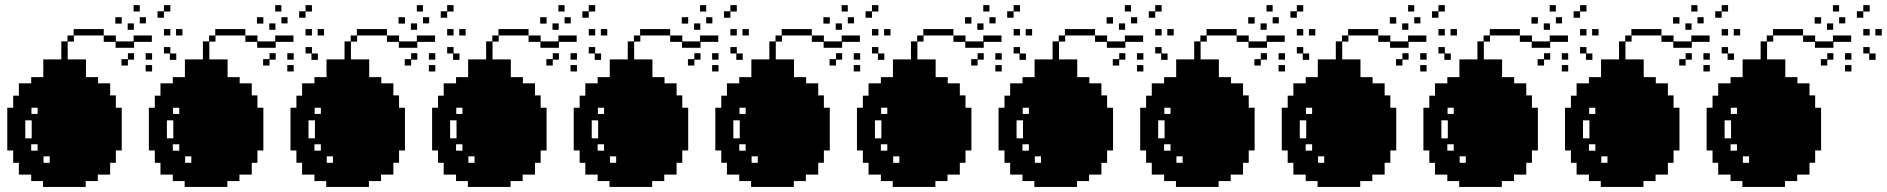

<svg xmlns="http://www.w3.org/2000/svg" viewBox="-20 -740 7469 760"><path d="M436.5 -671.9Q445.3 -671.9 461.9 -671.9Q461.9 -663.1 461.9 -646.5Q453.1 -646.5 436.5 -646.5Q436.5 -655.3 436.5 -671.9ZM508.8 -719.7Q516.6 -719.7 533.2 -719.7Q533.2 -710.9 533.2 -694.3Q525.4 -694.3 508.8 -694.3Q508.8 -703.1 508.8 -719.7ZM533.2 -671.9Q541 -671.9 557.6 -671.9Q557.6 -664.1 557.6 -647.5Q549.8 -647.5 533.2 -647.5Q533.2 -655.3 533.2 -671.9ZM556.6 -529.3Q565.4 -529.3 582 -529.3Q582 -520.5 582 -503.9Q573.2 -503.9 556.6 -503.9Q556.6 -511.7 556.6 -529.3ZM556.6 -482.4Q565.4 -482.4 582 -482.4Q582 -473.6 582 -457Q573.2 -457 556.6 -457Q556.6 -465.8 556.6 -482.4ZM628.9 -694.3Q628.9 -686.5 628.9 -669.9Q621.1 -669.9 603.5 -669.9Q603.5 -678.7 603.5 -695.3Q612.3 -695.3 628.9 -695.3Q628.9 -703.1 628.9 -719.7Q637.7 -719.7 654.3 -719.7Q654.3 -710.9 654.3 -694.3Q645.5 -694.3 628.9 -694.3ZM654.3 -553.7Q654.3 -544.9 654.3 -528.3Q662.1 -528.3 677.7 -528.3Q677.7 -520.5 677.7 -502.9Q669.9 -502.9 652.3 -502.9Q652.3 -511.7 652.3 -528.3Q644.5 -528.3 628.9 -528.3Q628.9 -537.1 628.9 -553.7Q637.7 -553.7 654.3 -553.7ZM628.9 -625Q637.7 -625 654.3 -625Q654.3 -616.2 654.3 -599.6Q645.5 -599.6 628.9 -599.6Q628.9 -608.4 628.9 -625ZM676.8 -625Q684.6 -625 702.1 -625Q702.1 -616.2 702.1 -599.6Q693.4 -599.6 676.8 -599.6Q676.8 -608.4 676.8 -625ZM438.5 -313.5Q438.5 -313.5 438.5 -313.5Q446.3 -313.5 461.9 -313.5Q461.9 -257.8 461.9 -144.5Q454.1 -144.5 438.5 -144.5Q438.5 -127.9 438.5 -95.7Q430.7 -95.7 416 -95.7Q416 -80.1 416 -48.8Q399.4 -48.8 367.2 -48.8Q367.2 -40 367.2 -23.4Q351.6 -23.4 319.3 -23.4Q319.3 -15.6 319.3 0Q263.7 0 150.4 0Q150.4 -7.8 150.4 -23.4Q134.8 -23.4 103.5 -23.4Q103.5 -32.2 103.5 -48.8Q86.9 -48.8 54.7 -48.8Q54.7 -64.5 54.7 -95.7Q46.9 -95.7 32.2 -95.7Q32.2 -112.3 32.2 -144.5Q24.4 -144.5 8.8 -144.5Q8.8 -201.2 8.8 -313.5Q16.6 -313.5 32.2 -313.5Q32.2 -330.1 32.2 -361.3Q40 -361.3 54.7 -361.3Q54.7 -377.9 54.7 -410.2Q71.3 -410.2 103.5 -410.2Q103.5 -418 103.5 -434.6Q119.1 -434.6 151.4 -434.6Q151.4 -458 151.4 -504.9Q174.8 -504.9 222.7 -504.9Q222.7 -528.3 222.7 -576.2Q230.5 -576.2 247.1 -576.2Q247.1 -584 247.1 -599.6Q254.9 -599.6 271.5 -599.6Q271.5 -608.4 271.5 -625Q311.5 -625 390.6 -625Q390.6 -617.2 390.6 -599.6Q350.6 -599.6 272.5 -599.6Q272.5 -591.8 272.5 -575.2Q263.7 -575.2 248 -575.2Q248 -551.8 248 -504.9Q272.5 -504.9 320.3 -504.9Q320.3 -481.4 320.3 -434.6Q335.9 -434.6 368.2 -434.6Q368.2 -426.8 368.2 -410.2Q383.8 -410.2 416 -410.2Q416 -394.5 416 -362.3Q423.8 -362.3 438.5 -362.3Q438.5 -349.6 438.5 -337.9Q438.5 -326.2 438.5 -313.5ZM80.1 -192.4Q87.9 -192.4 105.5 -192.4Q105.5 -215.8 105.5 -263.7Q96.7 -263.7 80.1 -263.7Q80.1 -246.1 80.1 -228.5Q80.1 -210 80.1 -192.4ZM128.9 -143.6Q128.9 -152.3 128.9 -168.9Q120.1 -168.9 103.5 -168.9Q103.5 -161.1 103.5 -143.6Q110.4 -143.6 116.2 -143.6Q123 -143.6 128.9 -143.6ZM128.9 -289.1Q128.9 -296.9 128.9 -313.5Q121.1 -313.5 104.5 -313.5Q104.5 -305.7 104.5 -289.1Q110.4 -289.1 117.2 -289.1Q123 -289.1 128.9 -289.1ZM176.8 -95.7Q176.8 -104.5 176.8 -121.1Q168.9 -121.1 152.3 -121.1Q152.3 -112.3 152.3 -95.7Q158.2 -95.7 164.1 -95.7Q170.9 -95.7 176.8 -95.7ZM485.4 -647.5Q493.2 -647.5 509.8 -647.5Q509.8 -639.6 509.8 -622.1Q502 -622.1 485.4 -622.1Q485.4 -630.9 485.4 -647.5ZM486.3 -505.9Q486.3 -513.7 486.3 -529.3Q494.1 -529.3 510.7 -529.3Q510.7 -521.5 510.7 -503.9Q502.9 -503.9 486.3 -503.9Q486.3 -496.1 486.3 -480.5Q477.5 -480.5 460.9 -480.5Q460.9 -489.3 460.9 -505.9Q468.8 -505.9 486.3 -505.9ZM437.5 -550.8Q437.5 -558.6 437.5 -574.2Q421.9 -574.2 390.6 -574.2Q390.6 -583 390.6 -599.6Q406.2 -599.6 438.5 -599.6Q438.5 -591.8 438.5 -576.2Q461.9 -576.2 508.8 -576.2Q508.8 -584 508.8 -599.6Q533.2 -599.6 581.1 -599.6Q581.1 -591.8 581.1 -574.2Q557.6 -574.2 510.7 -574.2Q510.7 -566.4 510.7 -550.8Q486.3 -550.8 437.5 -550.8Z M997.1 -671.9Q1005.9 -671.9 1022.5 -671.9Q1022.5 -663.1 1022.5 -646.5Q1013.7 -646.5 997.1 -646.5Q997.1 -655.3 997.1 -671.9ZM1069.3 -719.7Q1077.1 -719.7 1093.8 -719.7Q1093.8 -710.9 1093.8 -694.3Q1085.9 -694.3 1069.3 -694.3Q1069.3 -703.1 1069.3 -719.7ZM1093.8 -671.9Q1101.6 -671.9 1118.2 -671.9Q1118.2 -664.1 1118.2 -647.5Q1110.4 -647.5 1093.8 -647.5Q1093.8 -655.3 1093.8 -671.9ZM1117.2 -529.3Q1126 -529.3 1142.6 -529.3Q1142.6 -520.5 1142.6 -503.9Q1133.8 -503.9 1117.2 -503.9Q1117.2 -511.7 1117.2 -529.3ZM1117.2 -482.4Q1126 -482.4 1142.6 -482.4Q1142.6 -473.6 1142.6 -457Q1133.8 -457 1117.2 -457Q1117.2 -465.8 1117.2 -482.4ZM1189.5 -694.3Q1189.5 -686.5 1189.5 -669.9Q1181.6 -669.9 1164.1 -669.9Q1164.1 -678.7 1164.1 -695.3Q1172.9 -695.3 1189.5 -695.3Q1189.5 -703.1 1189.5 -719.7Q1198.2 -719.7 1214.8 -719.7Q1214.8 -710.9 1214.8 -694.3Q1206.1 -694.3 1189.5 -694.3ZM1214.8 -553.7Q1214.8 -544.9 1214.8 -528.3Q1222.7 -528.3 1238.3 -528.3Q1238.3 -520.5 1238.3 -502.9Q1230.5 -502.9 1212.9 -502.9Q1212.9 -511.7 1212.9 -528.3Q1205.1 -528.3 1189.5 -528.3Q1189.5 -537.1 1189.5 -553.7Q1198.2 -553.7 1214.8 -553.7ZM1189.5 -625Q1198.2 -625 1214.8 -625Q1214.8 -616.2 1214.8 -599.6Q1206.1 -599.6 1189.5 -599.6Q1189.5 -608.4 1189.5 -625ZM1237.3 -625Q1245.1 -625 1262.7 -625Q1262.7 -616.2 1262.7 -599.6Q1253.9 -599.6 1237.3 -599.6Q1237.3 -608.4 1237.3 -625ZM999 -313.5Q999 -313.5 999 -313.5Q1006.8 -313.5 1022.5 -313.5Q1022.5 -257.8 1022.5 -144.5Q1014.6 -144.5 999 -144.5Q999 -127.9 999 -95.7Q991.2 -95.7 976.6 -95.7Q976.6 -80.1 976.6 -48.8Q960 -48.8 927.7 -48.8Q927.7 -40 927.7 -23.4Q912.1 -23.4 879.9 -23.4Q879.9 -15.6 879.9 0Q824.2 0 710.9 0Q710.9 -7.8 710.9 -23.4Q695.3 -23.4 664.1 -23.4Q664.1 -32.2 664.1 -48.8Q647.5 -48.8 615.2 -48.8Q615.2 -64.5 615.2 -95.7Q607.4 -95.7 592.8 -95.7Q592.8 -112.3 592.8 -144.5Q585 -144.5 569.3 -144.5Q569.3 -201.2 569.3 -313.5Q577.1 -313.5 592.8 -313.5Q592.8 -330.1 592.8 -361.3Q600.6 -361.3 615.2 -361.3Q615.2 -377.9 615.2 -410.2Q631.8 -410.2 664.1 -410.2Q664.1 -418 664.1 -434.6Q679.7 -434.6 711.9 -434.6Q711.9 -458 711.9 -504.9Q735.4 -504.9 783.2 -504.9Q783.2 -528.3 783.2 -576.2Q791 -576.2 807.6 -576.2Q807.6 -584 807.6 -599.6Q815.4 -599.6 832 -599.6Q832 -608.4 832 -625Q872.1 -625 951.2 -625Q951.2 -617.2 951.2 -599.6Q911.1 -599.6 833 -599.6Q833 -591.8 833 -575.2Q824.2 -575.2 808.6 -575.2Q808.6 -551.8 808.6 -504.9Q833 -504.9 880.9 -504.9Q880.9 -481.4 880.9 -434.6Q896.5 -434.6 928.7 -434.6Q928.7 -426.8 928.7 -410.2Q944.3 -410.2 976.6 -410.2Q976.6 -394.5 976.6 -362.3Q984.4 -362.3 999 -362.3Q999 -349.6 999 -337.9Q999 -326.2 999 -313.5ZM640.6 -192.4Q648.4 -192.4 666 -192.4Q666 -215.8 666 -263.7Q657.2 -263.7 640.6 -263.7Q640.6 -246.1 640.6 -228.5Q640.6 -210 640.6 -192.4ZM689.5 -143.6Q689.5 -152.3 689.5 -168.9Q680.7 -168.9 664.1 -168.9Q664.1 -161.1 664.1 -143.6Q670.9 -143.6 676.8 -143.6Q683.6 -143.6 689.5 -143.6ZM689.5 -289.1Q689.5 -296.9 689.5 -313.5Q681.6 -313.5 665 -313.5Q665 -305.7 665 -289.1Q670.9 -289.1 677.7 -289.1Q683.6 -289.1 689.5 -289.1ZM737.3 -95.7Q737.3 -104.5 737.3 -121.1Q729.5 -121.1 712.9 -121.1Q712.9 -112.3 712.9 -95.7Q718.8 -95.7 724.6 -95.7Q731.4 -95.7 737.3 -95.7ZM1045.9 -647.5Q1053.7 -647.5 1070.3 -647.5Q1070.3 -639.6 1070.3 -622.1Q1062.5 -622.1 1045.9 -622.1Q1045.9 -630.9 1045.9 -647.5ZM1046.9 -505.9Q1046.9 -513.7 1046.9 -529.3Q1054.7 -529.3 1071.3 -529.3Q1071.3 -521.5 1071.3 -503.9Q1063.5 -503.9 1046.9 -503.9Q1046.9 -496.1 1046.9 -480.5Q1038.1 -480.5 1021.5 -480.5Q1021.5 -489.3 1021.5 -505.9Q1029.3 -505.9 1046.9 -505.9ZM998 -550.8Q998 -558.6 998 -574.2Q982.4 -574.2 951.2 -574.2Q951.2 -583 951.2 -599.6Q966.8 -599.6 999 -599.6Q999 -591.8 999 -576.2Q1022.5 -576.2 1069.3 -576.2Q1069.3 -584 1069.3 -599.6Q1093.8 -599.6 1141.6 -599.6Q1141.6 -591.8 1141.6 -574.2Q1118.2 -574.2 1071.3 -574.2Q1071.3 -566.4 1071.3 -550.8Q1046.9 -550.8 998 -550.8Z M1557.6 -671.9Q1566.4 -671.9 1583 -671.9Q1583 -663.1 1583 -646.5Q1574.2 -646.5 1557.6 -646.5Q1557.6 -655.3 1557.6 -671.9ZM1629.9 -719.7Q1637.7 -719.7 1654.3 -719.7Q1654.3 -710.9 1654.3 -694.3Q1646.5 -694.3 1629.9 -694.3Q1629.9 -703.1 1629.9 -719.7ZM1654.3 -671.9Q1662.1 -671.9 1678.7 -671.9Q1678.7 -664.1 1678.7 -647.5Q1670.9 -647.5 1654.3 -647.5Q1654.3 -655.3 1654.3 -671.9ZM1677.7 -529.3Q1686.5 -529.3 1703.1 -529.3Q1703.1 -520.5 1703.1 -503.9Q1694.3 -503.9 1677.7 -503.9Q1677.7 -511.7 1677.7 -529.3ZM1677.7 -482.4Q1686.5 -482.4 1703.1 -482.4Q1703.1 -473.6 1703.1 -457Q1694.3 -457 1677.7 -457Q1677.7 -465.8 1677.7 -482.4ZM1750 -694.3Q1750 -686.5 1750 -669.9Q1742.2 -669.9 1724.6 -669.9Q1724.6 -678.7 1724.6 -695.3Q1733.4 -695.3 1750 -695.3Q1750 -703.1 1750 -719.7Q1758.8 -719.7 1775.4 -719.7Q1775.4 -710.9 1775.4 -694.3Q1766.6 -694.3 1750 -694.3ZM1775.4 -553.7Q1775.4 -544.9 1775.4 -528.3Q1783.2 -528.3 1798.8 -528.3Q1798.8 -520.5 1798.8 -502.9Q1791 -502.9 1773.4 -502.9Q1773.4 -511.7 1773.4 -528.3Q1765.6 -528.3 1750 -528.3Q1750 -537.1 1750 -553.7Q1758.8 -553.7 1775.4 -553.7ZM1750 -625Q1758.8 -625 1775.4 -625Q1775.4 -616.2 1775.4 -599.6Q1766.6 -599.6 1750 -599.6Q1750 -608.4 1750 -625ZM1797.9 -625Q1805.7 -625 1823.2 -625Q1823.2 -616.2 1823.2 -599.6Q1814.5 -599.6 1797.9 -599.6Q1797.9 -608.4 1797.9 -625ZM1559.6 -313.5Q1559.6 -313.5 1559.6 -313.5Q1567.4 -313.5 1583 -313.5Q1583 -257.8 1583 -144.5Q1575.2 -144.5 1559.6 -144.5Q1559.6 -127.9 1559.6 -95.7Q1551.8 -95.7 1537.1 -95.7Q1537.1 -80.1 1537.1 -48.8Q1520.5 -48.8 1488.3 -48.8Q1488.3 -40 1488.3 -23.4Q1472.7 -23.4 1440.4 -23.4Q1440.4 -15.6 1440.4 0Q1384.8 0 1271.5 0Q1271.5 -7.8 1271.5 -23.4Q1255.9 -23.4 1224.6 -23.4Q1224.6 -32.2 1224.6 -48.8Q1208 -48.8 1175.8 -48.8Q1175.8 -64.5 1175.8 -95.7Q1168 -95.7 1153.3 -95.7Q1153.3 -112.3 1153.3 -144.5Q1145.5 -144.5 1129.9 -144.5Q1129.9 -201.2 1129.9 -313.5Q1137.7 -313.5 1153.3 -313.5Q1153.3 -330.1 1153.3 -361.3Q1161.1 -361.3 1175.8 -361.3Q1175.8 -377.9 1175.8 -410.2Q1192.4 -410.2 1224.6 -410.2Q1224.6 -418 1224.6 -434.6Q1240.2 -434.6 1272.5 -434.6Q1272.5 -458 1272.5 -504.9Q1295.9 -504.9 1343.8 -504.9Q1343.8 -528.3 1343.8 -576.2Q1351.6 -576.2 1368.2 -576.2Q1368.2 -584 1368.2 -599.6Q1376 -599.6 1392.6 -599.6Q1392.6 -608.4 1392.6 -625Q1432.6 -625 1511.7 -625Q1511.7 -617.2 1511.7 -599.6Q1471.7 -599.6 1393.6 -599.6Q1393.6 -591.8 1393.6 -575.2Q1384.8 -575.2 1369.1 -575.2Q1369.1 -551.8 1369.1 -504.9Q1393.6 -504.9 1441.4 -504.9Q1441.4 -481.4 1441.4 -434.6Q1457 -434.6 1489.3 -434.6Q1489.3 -426.8 1489.3 -410.2Q1504.9 -410.2 1537.1 -410.2Q1537.1 -394.5 1537.1 -362.3Q1544.9 -362.3 1559.6 -362.3Q1559.6 -349.6 1559.6 -337.9Q1559.6 -326.2 1559.6 -313.5ZM1201.2 -192.4Q1209 -192.4 1226.6 -192.4Q1226.6 -215.8 1226.6 -263.7Q1217.8 -263.7 1201.2 -263.7Q1201.2 -246.1 1201.2 -228.5Q1201.2 -210 1201.2 -192.4ZM1250 -143.6Q1250 -152.3 1250 -168.9Q1241.2 -168.9 1224.6 -168.9Q1224.6 -161.1 1224.6 -143.6Q1231.4 -143.6 1237.3 -143.6Q1244.1 -143.6 1250 -143.6ZM1250 -289.1Q1250 -296.9 1250 -313.5Q1242.2 -313.5 1225.6 -313.5Q1225.6 -305.7 1225.6 -289.1Q1231.4 -289.1 1238.3 -289.1Q1244.1 -289.1 1250 -289.1ZM1297.9 -95.7Q1297.9 -104.5 1297.9 -121.1Q1290 -121.1 1273.4 -121.1Q1273.4 -112.3 1273.4 -95.7Q1279.3 -95.7 1285.2 -95.7Q1292 -95.7 1297.9 -95.7ZM1606.4 -647.5Q1614.3 -647.5 1630.9 -647.5Q1630.9 -639.6 1630.9 -622.1Q1623 -622.1 1606.4 -622.1Q1606.4 -630.9 1606.4 -647.5ZM1607.4 -505.9Q1607.4 -513.7 1607.4 -529.3Q1615.2 -529.3 1631.8 -529.3Q1631.8 -521.5 1631.8 -503.9Q1624 -503.9 1607.4 -503.9Q1607.4 -496.1 1607.4 -480.5Q1598.6 -480.5 1582 -480.5Q1582 -489.3 1582 -505.9Q1589.8 -505.9 1607.4 -505.9ZM1558.6 -550.8Q1558.6 -558.6 1558.6 -574.2Q1543 -574.2 1511.7 -574.2Q1511.7 -583 1511.7 -599.6Q1527.3 -599.6 1559.6 -599.6Q1559.6 -591.8 1559.6 -576.2Q1583 -576.2 1629.9 -576.2Q1629.9 -584 1629.9 -599.6Q1654.3 -599.6 1702.1 -599.6Q1702.1 -591.8 1702.1 -574.2Q1678.7 -574.2 1631.8 -574.2Q1631.8 -566.4 1631.8 -550.8Q1607.4 -550.8 1558.6 -550.8Z M2118.2 -671.9Q2127 -671.9 2143.6 -671.9Q2143.6 -663.1 2143.6 -646.5Q2134.8 -646.5 2118.2 -646.5Q2118.2 -655.3 2118.2 -671.9ZM2190.4 -719.7Q2198.2 -719.7 2214.8 -719.7Q2214.8 -710.9 2214.8 -694.3Q2207 -694.3 2190.4 -694.3Q2190.4 -703.1 2190.4 -719.7ZM2214.8 -671.9Q2222.7 -671.9 2239.3 -671.9Q2239.3 -664.1 2239.3 -647.5Q2231.4 -647.5 2214.8 -647.5Q2214.8 -655.3 2214.8 -671.9ZM2238.3 -529.3Q2247.1 -529.3 2263.7 -529.3Q2263.7 -520.5 2263.7 -503.9Q2254.9 -503.9 2238.3 -503.9Q2238.3 -511.7 2238.3 -529.3ZM2238.3 -482.4Q2247.1 -482.4 2263.7 -482.4Q2263.7 -473.6 2263.7 -457Q2254.9 -457 2238.3 -457Q2238.3 -465.8 2238.3 -482.4ZM2310.5 -694.3Q2310.5 -686.5 2310.5 -669.9Q2302.7 -669.9 2285.2 -669.9Q2285.2 -678.7 2285.2 -695.3Q2293.9 -695.3 2310.5 -695.3Q2310.5 -703.1 2310.5 -719.7Q2319.3 -719.7 2335.9 -719.7Q2335.9 -710.9 2335.9 -694.3Q2327.1 -694.3 2310.5 -694.3ZM2335.9 -553.7Q2335.9 -544.9 2335.9 -528.3Q2343.8 -528.3 2359.4 -528.3Q2359.4 -520.5 2359.4 -502.9Q2351.6 -502.9 2334 -502.9Q2334 -511.7 2334 -528.3Q2326.2 -528.3 2310.5 -528.3Q2310.5 -537.1 2310.5 -553.7Q2319.3 -553.7 2335.9 -553.7ZM2310.5 -625Q2319.3 -625 2335.9 -625Q2335.9 -616.2 2335.9 -599.6Q2327.1 -599.6 2310.5 -599.6Q2310.5 -608.4 2310.5 -625ZM2358.4 -625Q2366.2 -625 2383.8 -625Q2383.8 -616.2 2383.8 -599.6Q2375 -599.6 2358.4 -599.6Q2358.4 -608.4 2358.4 -625ZM2120.1 -313.5Q2120.1 -313.5 2120.1 -313.5Q2127.9 -313.5 2143.6 -313.5Q2143.6 -257.8 2143.6 -144.5Q2135.7 -144.5 2120.1 -144.5Q2120.1 -127.9 2120.1 -95.7Q2112.3 -95.7 2097.7 -95.7Q2097.7 -80.1 2097.7 -48.8Q2081.1 -48.8 2048.8 -48.8Q2048.8 -40 2048.8 -23.4Q2033.2 -23.4 2001 -23.4Q2001 -15.6 2001 0Q1945.3 0 1832 0Q1832 -7.8 1832 -23.4Q1816.4 -23.4 1785.2 -23.4Q1785.2 -32.2 1785.2 -48.8Q1768.6 -48.8 1736.3 -48.8Q1736.3 -64.5 1736.3 -95.7Q1728.5 -95.7 1713.9 -95.7Q1713.9 -112.3 1713.9 -144.5Q1706.1 -144.5 1690.4 -144.5Q1690.4 -201.2 1690.4 -313.5Q1698.2 -313.5 1713.9 -313.5Q1713.9 -330.1 1713.9 -361.3Q1721.7 -361.3 1736.3 -361.3Q1736.3 -377.9 1736.3 -410.2Q1752.9 -410.2 1785.2 -410.2Q1785.2 -418 1785.2 -434.6Q1800.8 -434.6 1833 -434.6Q1833 -458 1833 -504.9Q1856.4 -504.9 1904.3 -504.9Q1904.3 -528.3 1904.3 -576.2Q1912.1 -576.2 1928.7 -576.2Q1928.7 -584 1928.7 -599.6Q1936.5 -599.6 1953.1 -599.6Q1953.1 -608.4 1953.1 -625Q1993.2 -625 2072.3 -625Q2072.3 -617.2 2072.3 -599.6Q2032.2 -599.6 1954.1 -599.6Q1954.1 -591.8 1954.1 -575.2Q1945.3 -575.2 1929.7 -575.2Q1929.7 -551.8 1929.7 -504.9Q1954.1 -504.9 2002 -504.9Q2002 -481.4 2002 -434.6Q2017.6 -434.6 2049.8 -434.6Q2049.8 -426.8 2049.8 -410.2Q2065.4 -410.2 2097.7 -410.2Q2097.7 -394.5 2097.7 -362.3Q2105.5 -362.3 2120.1 -362.3Q2120.1 -349.6 2120.1 -337.9Q2120.1 -326.2 2120.1 -313.5ZM1761.7 -192.4Q1769.5 -192.4 1787.1 -192.4Q1787.1 -215.8 1787.1 -263.7Q1778.3 -263.7 1761.7 -263.7Q1761.7 -246.1 1761.7 -228.5Q1761.7 -210 1761.7 -192.4ZM1810.5 -143.6Q1810.5 -152.3 1810.5 -168.9Q1801.8 -168.9 1785.2 -168.9Q1785.2 -161.1 1785.2 -143.6Q1792 -143.6 1797.9 -143.6Q1804.7 -143.6 1810.5 -143.6ZM1810.5 -289.1Q1810.5 -296.9 1810.5 -313.5Q1802.7 -313.5 1786.1 -313.5Q1786.1 -305.7 1786.1 -289.1Q1792 -289.1 1798.8 -289.1Q1804.7 -289.1 1810.5 -289.1ZM1858.4 -95.7Q1858.4 -104.5 1858.4 -121.1Q1850.6 -121.1 1834 -121.1Q1834 -112.3 1834 -95.7Q1839.8 -95.7 1845.7 -95.7Q1852.5 -95.7 1858.4 -95.7ZM2167 -647.5Q2174.8 -647.5 2191.4 -647.5Q2191.4 -639.6 2191.4 -622.1Q2183.6 -622.1 2167 -622.1Q2167 -630.9 2167 -647.5ZM2168 -505.9Q2168 -513.7 2168 -529.3Q2175.8 -529.3 2192.4 -529.3Q2192.4 -521.5 2192.4 -503.9Q2184.6 -503.9 2168 -503.9Q2168 -496.1 2168 -480.5Q2159.2 -480.5 2142.6 -480.5Q2142.6 -489.3 2142.6 -505.9Q2150.4 -505.9 2168 -505.9ZM2119.1 -550.8Q2119.1 -558.6 2119.1 -574.2Q2103.5 -574.2 2072.3 -574.2Q2072.3 -583 2072.3 -599.6Q2087.9 -599.6 2120.1 -599.6Q2120.1 -591.8 2120.1 -576.2Q2143.6 -576.2 2190.4 -576.2Q2190.4 -584 2190.4 -599.6Q2214.8 -599.6 2262.7 -599.6Q2262.7 -591.8 2262.7 -574.2Q2239.3 -574.2 2192.4 -574.2Q2192.4 -566.4 2192.4 -550.8Q2168 -550.8 2119.1 -550.8Z M2678.7 -671.9Q2687.5 -671.9 2704.1 -671.9Q2704.1 -663.1 2704.1 -646.5Q2695.3 -646.5 2678.7 -646.5Q2678.7 -655.3 2678.7 -671.9ZM2751 -719.7Q2758.8 -719.7 2775.4 -719.7Q2775.4 -710.9 2775.4 -694.3Q2767.6 -694.3 2751 -694.3Q2751 -703.1 2751 -719.7ZM2775.4 -671.9Q2783.2 -671.9 2799.8 -671.9Q2799.8 -664.1 2799.8 -647.5Q2792 -647.5 2775.4 -647.5Q2775.4 -655.3 2775.4 -671.9ZM2798.8 -529.3Q2807.6 -529.3 2824.2 -529.3Q2824.2 -520.5 2824.2 -503.9Q2815.4 -503.9 2798.8 -503.9Q2798.8 -511.7 2798.8 -529.3ZM2798.8 -482.4Q2807.6 -482.4 2824.2 -482.4Q2824.2 -473.6 2824.2 -457Q2815.4 -457 2798.8 -457Q2798.8 -465.8 2798.8 -482.4ZM2871.1 -694.3Q2871.1 -686.5 2871.1 -669.9Q2863.3 -669.9 2845.7 -669.9Q2845.7 -678.7 2845.7 -695.3Q2854.5 -695.3 2871.1 -695.3Q2871.1 -703.1 2871.1 -719.7Q2879.9 -719.7 2896.5 -719.7Q2896.5 -710.9 2896.5 -694.3Q2887.7 -694.3 2871.1 -694.3ZM2896.5 -553.7Q2896.5 -544.9 2896.5 -528.3Q2904.3 -528.3 2919.9 -528.3Q2919.9 -520.5 2919.9 -502.9Q2912.1 -502.9 2894.5 -502.9Q2894.5 -511.7 2894.5 -528.3Q2886.7 -528.3 2871.1 -528.3Q2871.1 -537.1 2871.1 -553.7Q2879.9 -553.7 2896.5 -553.7ZM2871.1 -625Q2879.9 -625 2896.5 -625Q2896.5 -616.2 2896.5 -599.6Q2887.7 -599.6 2871.1 -599.6Q2871.1 -608.4 2871.1 -625ZM2918.9 -625Q2926.8 -625 2944.3 -625Q2944.3 -616.2 2944.3 -599.6Q2935.5 -599.6 2918.9 -599.6Q2918.9 -608.4 2918.9 -625ZM2680.7 -313.5Q2680.7 -313.5 2680.7 -313.5Q2688.5 -313.5 2704.1 -313.5Q2704.1 -257.8 2704.1 -144.5Q2696.3 -144.5 2680.7 -144.5Q2680.7 -127.9 2680.7 -95.7Q2672.9 -95.7 2658.2 -95.7Q2658.2 -80.1 2658.2 -48.8Q2641.6 -48.8 2609.4 -48.8Q2609.4 -40 2609.4 -23.4Q2593.8 -23.4 2561.5 -23.4Q2561.5 -15.6 2561.5 0Q2505.9 0 2392.6 0Q2392.6 -7.8 2392.6 -23.4Q2377 -23.4 2345.7 -23.4Q2345.7 -32.2 2345.7 -48.8Q2329.1 -48.8 2296.9 -48.8Q2296.9 -64.5 2296.9 -95.7Q2289.1 -95.7 2274.4 -95.7Q2274.4 -112.3 2274.4 -144.5Q2266.6 -144.5 2251 -144.5Q2251 -201.2 2251 -313.5Q2258.8 -313.5 2274.4 -313.5Q2274.4 -330.1 2274.4 -361.3Q2282.2 -361.3 2296.9 -361.3Q2296.9 -377.9 2296.9 -410.2Q2313.5 -410.2 2345.7 -410.2Q2345.7 -418 2345.7 -434.6Q2361.3 -434.6 2393.6 -434.6Q2393.6 -458 2393.6 -504.9Q2417 -504.9 2464.8 -504.9Q2464.8 -528.3 2464.8 -576.2Q2472.7 -576.2 2489.3 -576.2Q2489.3 -584 2489.3 -599.6Q2497.1 -599.6 2513.7 -599.6Q2513.7 -608.4 2513.7 -625Q2553.7 -625 2632.8 -625Q2632.8 -617.2 2632.8 -599.6Q2592.8 -599.6 2514.6 -599.6Q2514.6 -591.8 2514.6 -575.2Q2505.9 -575.2 2490.2 -575.2Q2490.2 -551.8 2490.2 -504.9Q2514.6 -504.9 2562.5 -504.9Q2562.5 -481.4 2562.5 -434.6Q2578.1 -434.6 2610.4 -434.6Q2610.4 -426.8 2610.4 -410.2Q2626 -410.2 2658.2 -410.2Q2658.2 -394.5 2658.2 -362.3Q2666 -362.3 2680.7 -362.3Q2680.7 -349.6 2680.7 -337.9Q2680.7 -326.2 2680.7 -313.5ZM2322.3 -192.4Q2330.1 -192.4 2347.7 -192.4Q2347.7 -215.8 2347.7 -263.7Q2338.9 -263.7 2322.3 -263.7Q2322.3 -246.1 2322.3 -228.5Q2322.3 -210 2322.3 -192.4ZM2371.1 -143.6Q2371.1 -152.3 2371.1 -168.9Q2362.3 -168.9 2345.7 -168.9Q2345.7 -161.1 2345.7 -143.6Q2352.5 -143.6 2358.4 -143.6Q2365.2 -143.6 2371.1 -143.6ZM2371.1 -289.1Q2371.1 -296.9 2371.1 -313.5Q2363.3 -313.5 2346.7 -313.5Q2346.7 -305.7 2346.7 -289.1Q2352.5 -289.1 2359.4 -289.1Q2365.2 -289.1 2371.1 -289.1ZM2418.9 -95.7Q2418.9 -104.5 2418.9 -121.1Q2411.1 -121.1 2394.5 -121.1Q2394.5 -112.3 2394.5 -95.7Q2400.4 -95.7 2406.2 -95.7Q2413.1 -95.7 2418.9 -95.7ZM2727.5 -647.5Q2735.4 -647.5 2752 -647.5Q2752 -639.6 2752 -622.1Q2744.1 -622.1 2727.5 -622.1Q2727.5 -630.9 2727.5 -647.5ZM2728.5 -505.9Q2728.5 -513.7 2728.5 -529.3Q2736.3 -529.3 2752.9 -529.3Q2752.9 -521.5 2752.9 -503.9Q2745.1 -503.9 2728.5 -503.9Q2728.5 -496.1 2728.5 -480.5Q2719.7 -480.5 2703.1 -480.5Q2703.1 -489.3 2703.1 -505.9Q2710.9 -505.9 2728.5 -505.9ZM2679.7 -550.8Q2679.7 -558.6 2679.7 -574.2Q2664.1 -574.2 2632.8 -574.2Q2632.8 -583 2632.8 -599.6Q2648.4 -599.6 2680.7 -599.6Q2680.7 -591.8 2680.7 -576.2Q2704.1 -576.2 2751 -576.2Q2751 -584 2751 -599.6Q2775.4 -599.6 2823.2 -599.6Q2823.2 -591.8 2823.2 -574.2Q2799.8 -574.2 2752.9 -574.2Q2752.9 -566.4 2752.9 -550.8Q2728.5 -550.8 2679.7 -550.8Z M3239.3 -671.9Q3248 -671.9 3264.6 -671.9Q3264.6 -663.1 3264.6 -646.5Q3255.9 -646.5 3239.3 -646.5Q3239.3 -655.3 3239.3 -671.9ZM3311.5 -719.7Q3319.3 -719.7 3335.9 -719.7Q3335.9 -710.9 3335.9 -694.3Q3328.1 -694.3 3311.5 -694.3Q3311.5 -703.1 3311.5 -719.7ZM3335.9 -671.9Q3343.8 -671.9 3360.4 -671.9Q3360.4 -664.1 3360.4 -647.5Q3352.5 -647.5 3335.9 -647.5Q3335.9 -655.3 3335.9 -671.9ZM3359.4 -529.3Q3368.2 -529.3 3384.8 -529.3Q3384.8 -520.5 3384.8 -503.9Q3376 -503.9 3359.4 -503.9Q3359.4 -511.7 3359.4 -529.3ZM3359.4 -482.4Q3368.2 -482.4 3384.8 -482.4Q3384.8 -473.6 3384.8 -457Q3376 -457 3359.4 -457Q3359.4 -465.8 3359.4 -482.4ZM3431.6 -694.3Q3431.6 -686.5 3431.6 -669.9Q3423.8 -669.9 3406.2 -669.9Q3406.2 -678.7 3406.2 -695.3Q3415 -695.3 3431.6 -695.3Q3431.6 -703.1 3431.6 -719.7Q3440.4 -719.7 3457 -719.7Q3457 -710.9 3457 -694.3Q3448.2 -694.3 3431.6 -694.3ZM3457 -553.7Q3457 -544.9 3457 -528.3Q3464.8 -528.3 3480.5 -528.3Q3480.5 -520.5 3480.5 -502.9Q3472.7 -502.9 3455.1 -502.9Q3455.1 -511.7 3455.1 -528.3Q3447.3 -528.3 3431.6 -528.3Q3431.6 -537.1 3431.6 -553.7Q3440.4 -553.7 3457 -553.7ZM3431.6 -625Q3440.4 -625 3457 -625Q3457 -616.2 3457 -599.6Q3448.2 -599.6 3431.6 -599.6Q3431.6 -608.4 3431.6 -625ZM3479.5 -625Q3487.3 -625 3504.9 -625Q3504.9 -616.2 3504.9 -599.6Q3496.1 -599.6 3479.5 -599.6Q3479.5 -608.4 3479.5 -625ZM3241.2 -313.5Q3241.2 -313.5 3241.2 -313.5Q3249 -313.5 3264.6 -313.5Q3264.6 -257.8 3264.6 -144.5Q3256.8 -144.5 3241.2 -144.5Q3241.2 -127.9 3241.2 -95.7Q3233.4 -95.7 3218.8 -95.7Q3218.8 -80.1 3218.8 -48.8Q3202.1 -48.8 3169.9 -48.8Q3169.9 -40 3169.9 -23.4Q3154.3 -23.4 3122.1 -23.4Q3122.1 -15.6 3122.1 0Q3066.4 0 2953.1 0Q2953.1 -7.8 2953.1 -23.4Q2937.5 -23.4 2906.2 -23.4Q2906.2 -32.2 2906.2 -48.8Q2889.6 -48.8 2857.4 -48.8Q2857.4 -64.5 2857.4 -95.7Q2849.6 -95.7 2835 -95.7Q2835 -112.3 2835 -144.5Q2827.1 -144.5 2811.5 -144.5Q2811.5 -201.2 2811.5 -313.5Q2819.3 -313.5 2835 -313.5Q2835 -330.1 2835 -361.3Q2842.8 -361.3 2857.4 -361.3Q2857.4 -377.9 2857.4 -410.2Q2874 -410.2 2906.2 -410.2Q2906.2 -418 2906.2 -434.6Q2921.9 -434.6 2954.1 -434.6Q2954.1 -458 2954.1 -504.9Q2977.5 -504.9 3025.4 -504.9Q3025.4 -528.3 3025.4 -576.2Q3033.2 -576.2 3049.8 -576.2Q3049.8 -584 3049.8 -599.6Q3057.6 -599.6 3074.2 -599.6Q3074.2 -608.4 3074.2 -625Q3114.3 -625 3193.4 -625Q3193.4 -617.2 3193.4 -599.6Q3153.3 -599.6 3075.2 -599.6Q3075.2 -591.8 3075.2 -575.2Q3066.4 -575.2 3050.8 -575.2Q3050.8 -551.8 3050.8 -504.9Q3075.2 -504.9 3123 -504.9Q3123 -481.4 3123 -434.6Q3138.7 -434.6 3170.9 -434.6Q3170.9 -426.8 3170.9 -410.2Q3186.5 -410.2 3218.8 -410.2Q3218.8 -394.5 3218.8 -362.3Q3226.6 -362.3 3241.2 -362.3Q3241.2 -349.6 3241.2 -337.9Q3241.2 -326.2 3241.2 -313.5ZM2882.8 -192.4Q2890.6 -192.4 2908.2 -192.4Q2908.2 -215.8 2908.2 -263.7Q2899.4 -263.7 2882.8 -263.7Q2882.8 -246.1 2882.8 -228.5Q2882.8 -210 2882.8 -192.4ZM2931.6 -143.6Q2931.6 -152.3 2931.6 -168.9Q2922.9 -168.9 2906.2 -168.9Q2906.2 -161.1 2906.2 -143.6Q2913.1 -143.6 2918.9 -143.6Q2925.8 -143.6 2931.6 -143.6ZM2931.6 -289.1Q2931.6 -296.9 2931.6 -313.5Q2923.8 -313.5 2907.2 -313.5Q2907.2 -305.7 2907.2 -289.1Q2913.1 -289.1 2919.9 -289.1Q2925.8 -289.1 2931.6 -289.1ZM2979.5 -95.7Q2979.5 -104.5 2979.5 -121.1Q2971.7 -121.1 2955.1 -121.1Q2955.1 -112.3 2955.1 -95.7Q2960.9 -95.7 2966.8 -95.7Q2973.6 -95.7 2979.5 -95.7ZM3288.1 -647.5Q3295.9 -647.5 3312.5 -647.5Q3312.5 -639.6 3312.5 -622.1Q3304.7 -622.1 3288.1 -622.1Q3288.1 -630.9 3288.1 -647.5ZM3289.1 -505.9Q3289.1 -513.7 3289.1 -529.3Q3296.9 -529.3 3313.5 -529.3Q3313.5 -521.5 3313.5 -503.9Q3305.7 -503.9 3289.1 -503.9Q3289.1 -496.1 3289.1 -480.5Q3280.3 -480.5 3263.7 -480.5Q3263.7 -489.3 3263.7 -505.9Q3271.5 -505.9 3289.1 -505.9ZM3240.2 -550.8Q3240.2 -558.6 3240.2 -574.2Q3224.6 -574.2 3193.4 -574.2Q3193.4 -583 3193.4 -599.6Q3209 -599.6 3241.2 -599.6Q3241.2 -591.8 3241.2 -576.2Q3264.6 -576.2 3311.5 -576.2Q3311.5 -584 3311.5 -599.6Q3335.9 -599.6 3383.8 -599.6Q3383.8 -591.8 3383.8 -574.2Q3360.4 -574.2 3313.5 -574.2Q3313.5 -566.4 3313.5 -550.8Q3289.1 -550.8 3240.2 -550.8Z M3799.8 -671.9Q3808.6 -671.9 3825.2 -671.9Q3825.2 -663.1 3825.2 -646.5Q3816.4 -646.5 3799.8 -646.5Q3799.8 -655.3 3799.8 -671.9ZM3872.1 -719.7Q3879.9 -719.7 3896.5 -719.7Q3896.5 -710.9 3896.5 -694.3Q3888.7 -694.3 3872.1 -694.3Q3872.1 -703.1 3872.1 -719.7ZM3896.5 -671.9Q3904.3 -671.9 3920.9 -671.9Q3920.9 -664.1 3920.9 -647.5Q3913.1 -647.5 3896.5 -647.5Q3896.5 -655.3 3896.5 -671.9ZM3919.9 -529.3Q3928.7 -529.3 3945.3 -529.3Q3945.3 -520.5 3945.3 -503.9Q3936.5 -503.9 3919.9 -503.9Q3919.9 -511.7 3919.9 -529.3ZM3919.9 -482.4Q3928.7 -482.4 3945.3 -482.4Q3945.3 -473.6 3945.3 -457Q3936.5 -457 3919.9 -457Q3919.9 -465.8 3919.9 -482.4ZM3992.2 -694.3Q3992.2 -686.5 3992.2 -669.9Q3984.4 -669.9 3966.8 -669.9Q3966.8 -678.7 3966.8 -695.3Q3975.6 -695.3 3992.2 -695.3Q3992.2 -703.1 3992.2 -719.7Q4001 -719.7 4017.6 -719.7Q4017.6 -710.9 4017.6 -694.3Q4008.8 -694.3 3992.2 -694.3ZM4017.6 -553.7Q4017.6 -544.9 4017.6 -528.3Q4025.4 -528.3 4041 -528.3Q4041 -520.5 4041 -502.9Q4033.2 -502.9 4015.6 -502.9Q4015.6 -511.7 4015.6 -528.3Q4007.8 -528.3 3992.2 -528.3Q3992.2 -537.1 3992.2 -553.7Q4001 -553.7 4017.6 -553.7ZM3992.2 -625Q4001 -625 4017.6 -625Q4017.6 -616.2 4017.6 -599.6Q4008.8 -599.6 3992.2 -599.6Q3992.2 -608.4 3992.2 -625ZM4040 -625Q4047.9 -625 4065.4 -625Q4065.4 -616.2 4065.4 -599.6Q4056.6 -599.6 4040 -599.6Q4040 -608.4 4040 -625ZM3801.8 -313.5Q3801.8 -313.5 3801.8 -313.5Q3809.6 -313.5 3825.2 -313.5Q3825.2 -257.8 3825.2 -144.5Q3817.4 -144.5 3801.8 -144.5Q3801.8 -127.9 3801.8 -95.7Q3793.9 -95.7 3779.3 -95.7Q3779.3 -80.1 3779.3 -48.8Q3762.7 -48.8 3730.5 -48.8Q3730.5 -40 3730.5 -23.4Q3714.8 -23.4 3682.6 -23.4Q3682.6 -15.6 3682.6 0Q3627 0 3513.7 0Q3513.7 -7.8 3513.7 -23.4Q3498 -23.4 3466.8 -23.4Q3466.8 -32.2 3466.8 -48.8Q3450.2 -48.8 3418 -48.8Q3418 -64.5 3418 -95.7Q3410.2 -95.7 3395.5 -95.7Q3395.5 -112.3 3395.5 -144.5Q3387.7 -144.5 3372.1 -144.5Q3372.1 -201.2 3372.1 -313.5Q3379.9 -313.5 3395.5 -313.5Q3395.5 -330.1 3395.5 -361.3Q3403.3 -361.3 3418 -361.3Q3418 -377.9 3418 -410.2Q3434.6 -410.2 3466.8 -410.2Q3466.8 -418 3466.8 -434.6Q3482.4 -434.6 3514.6 -434.6Q3514.6 -458 3514.6 -504.9Q3538.1 -504.9 3585.9 -504.9Q3585.9 -528.3 3585.9 -576.2Q3593.8 -576.2 3610.4 -576.2Q3610.4 -584 3610.4 -599.6Q3618.2 -599.6 3634.8 -599.6Q3634.8 -608.4 3634.8 -625Q3674.8 -625 3753.9 -625Q3753.9 -617.2 3753.9 -599.6Q3713.9 -599.6 3635.7 -599.6Q3635.7 -591.8 3635.7 -575.2Q3627 -575.2 3611.3 -575.2Q3611.3 -551.8 3611.3 -504.9Q3635.7 -504.9 3683.6 -504.9Q3683.6 -481.4 3683.6 -434.6Q3699.2 -434.6 3731.4 -434.6Q3731.4 -426.8 3731.4 -410.2Q3747.1 -410.2 3779.3 -410.2Q3779.3 -394.5 3779.3 -362.3Q3787.1 -362.3 3801.8 -362.3Q3801.8 -349.6 3801.8 -337.9Q3801.8 -326.2 3801.8 -313.5ZM3443.4 -192.4Q3451.2 -192.4 3468.8 -192.4Q3468.8 -215.8 3468.8 -263.7Q3460 -263.7 3443.4 -263.7Q3443.4 -246.1 3443.4 -228.5Q3443.4 -210 3443.4 -192.4ZM3492.2 -143.6Q3492.2 -152.3 3492.2 -168.9Q3483.4 -168.9 3466.8 -168.9Q3466.8 -161.1 3466.8 -143.6Q3473.6 -143.6 3479.5 -143.6Q3486.3 -143.6 3492.2 -143.6ZM3492.2 -289.1Q3492.2 -296.9 3492.2 -313.5Q3484.4 -313.5 3467.8 -313.5Q3467.8 -305.7 3467.8 -289.1Q3473.6 -289.1 3480.5 -289.1Q3486.3 -289.1 3492.2 -289.1ZM3540 -95.7Q3540 -104.5 3540 -121.1Q3532.2 -121.1 3515.6 -121.1Q3515.6 -112.3 3515.6 -95.7Q3521.5 -95.7 3527.3 -95.7Q3534.2 -95.7 3540 -95.7ZM3848.6 -647.5Q3856.4 -647.5 3873 -647.5Q3873 -639.6 3873 -622.1Q3865.2 -622.1 3848.6 -622.1Q3848.6 -630.9 3848.6 -647.5ZM3849.6 -505.9Q3849.6 -513.7 3849.6 -529.3Q3857.4 -529.3 3874 -529.3Q3874 -521.5 3874 -503.9Q3866.2 -503.9 3849.6 -503.9Q3849.6 -496.1 3849.6 -480.5Q3840.8 -480.5 3824.2 -480.5Q3824.2 -489.3 3824.2 -505.9Q3832 -505.9 3849.6 -505.9ZM3800.8 -550.8Q3800.8 -558.6 3800.8 -574.2Q3785.2 -574.2 3753.9 -574.2Q3753.9 -583 3753.9 -599.6Q3769.5 -599.6 3801.8 -599.6Q3801.8 -591.8 3801.8 -576.2Q3825.2 -576.2 3872.1 -576.2Q3872.1 -584 3872.1 -599.6Q3896.5 -599.6 3944.3 -599.6Q3944.3 -591.8 3944.3 -574.2Q3920.9 -574.2 3874 -574.2Q3874 -566.4 3874 -550.8Q3849.6 -550.8 3800.8 -550.8Z M4360.4 -671.9Q4369.1 -671.9 4385.7 -671.9Q4385.7 -663.1 4385.7 -646.5Q4377 -646.5 4360.4 -646.5Q4360.4 -655.3 4360.4 -671.9ZM4432.6 -719.7Q4440.4 -719.7 4457 -719.7Q4457 -710.9 4457 -694.3Q4449.2 -694.3 4432.6 -694.3Q4432.6 -703.1 4432.6 -719.7ZM4457 -671.9Q4464.8 -671.9 4481.4 -671.9Q4481.4 -664.1 4481.4 -647.5Q4473.6 -647.5 4457 -647.5Q4457 -655.3 4457 -671.9ZM4480.5 -529.3Q4489.3 -529.3 4505.9 -529.3Q4505.9 -520.5 4505.9 -503.9Q4497.1 -503.9 4480.5 -503.9Q4480.5 -511.7 4480.5 -529.3ZM4480.5 -482.4Q4489.3 -482.4 4505.9 -482.4Q4505.9 -473.6 4505.9 -457Q4497.1 -457 4480.5 -457Q4480.5 -465.8 4480.5 -482.4ZM4552.7 -694.3Q4552.7 -686.5 4552.7 -669.9Q4544.9 -669.9 4527.3 -669.9Q4527.3 -678.7 4527.3 -695.3Q4536.1 -695.3 4552.7 -695.3Q4552.7 -703.1 4552.7 -719.7Q4561.5 -719.7 4578.1 -719.7Q4578.1 -710.9 4578.1 -694.3Q4569.3 -694.3 4552.7 -694.3ZM4578.1 -553.7Q4578.1 -544.9 4578.1 -528.3Q4585.9 -528.3 4601.6 -528.3Q4601.6 -520.5 4601.6 -502.9Q4593.8 -502.9 4576.2 -502.9Q4576.2 -511.7 4576.2 -528.3Q4568.4 -528.3 4552.7 -528.3Q4552.7 -537.1 4552.7 -553.7Q4561.5 -553.7 4578.1 -553.7ZM4552.7 -625Q4561.5 -625 4578.1 -625Q4578.1 -616.2 4578.1 -599.6Q4569.3 -599.6 4552.7 -599.6Q4552.7 -608.4 4552.7 -625ZM4600.6 -625Q4608.4 -625 4626 -625Q4626 -616.2 4626 -599.6Q4617.2 -599.6 4600.6 -599.6Q4600.6 -608.4 4600.6 -625ZM4362.3 -313.5Q4362.3 -313.5 4362.3 -313.5Q4370.1 -313.5 4385.7 -313.5Q4385.7 -257.8 4385.7 -144.5Q4377.9 -144.5 4362.3 -144.5Q4362.3 -127.9 4362.3 -95.7Q4354.5 -95.7 4339.8 -95.7Q4339.8 -80.1 4339.8 -48.8Q4323.2 -48.8 4291 -48.8Q4291 -40 4291 -23.4Q4275.4 -23.4 4243.2 -23.4Q4243.2 -15.6 4243.2 0Q4187.5 0 4074.2 0Q4074.2 -7.8 4074.2 -23.4Q4058.6 -23.4 4027.3 -23.4Q4027.3 -32.2 4027.3 -48.8Q4010.7 -48.8 3978.5 -48.8Q3978.5 -64.5 3978.5 -95.7Q3970.7 -95.7 3956.1 -95.7Q3956.1 -112.3 3956.1 -144.5Q3948.2 -144.5 3932.6 -144.5Q3932.6 -201.2 3932.6 -313.5Q3940.4 -313.5 3956.1 -313.5Q3956.1 -330.1 3956.1 -361.3Q3963.9 -361.3 3978.5 -361.3Q3978.5 -377.9 3978.5 -410.2Q3995.1 -410.2 4027.3 -410.2Q4027.3 -418 4027.3 -434.6Q4043 -434.6 4075.2 -434.6Q4075.2 -458 4075.2 -504.9Q4098.6 -504.9 4146.5 -504.9Q4146.5 -528.3 4146.5 -576.2Q4154.3 -576.2 4170.9 -576.2Q4170.9 -584 4170.9 -599.6Q4178.7 -599.6 4195.3 -599.6Q4195.3 -608.4 4195.3 -625Q4235.4 -625 4314.5 -625Q4314.5 -617.2 4314.5 -599.6Q4274.4 -599.6 4196.3 -599.6Q4196.3 -591.8 4196.3 -575.2Q4187.5 -575.2 4171.9 -575.2Q4171.9 -551.8 4171.9 -504.9Q4196.3 -504.9 4244.1 -504.9Q4244.1 -481.4 4244.1 -434.6Q4259.8 -434.6 4292 -434.6Q4292 -426.8 4292 -410.2Q4307.6 -410.2 4339.8 -410.2Q4339.8 -394.5 4339.8 -362.3Q4347.7 -362.3 4362.3 -362.3Q4362.3 -349.6 4362.3 -337.9Q4362.3 -326.2 4362.3 -313.5ZM4003.9 -192.4Q4011.7 -192.4 4029.3 -192.4Q4029.3 -215.8 4029.3 -263.7Q4020.5 -263.7 4003.9 -263.7Q4003.9 -246.1 4003.9 -228.5Q4003.9 -210 4003.9 -192.4ZM4052.7 -143.6Q4052.7 -152.3 4052.7 -168.9Q4043.9 -168.9 4027.3 -168.9Q4027.3 -161.1 4027.3 -143.6Q4034.2 -143.6 4040 -143.6Q4046.9 -143.6 4052.7 -143.6ZM4052.7 -289.1Q4052.7 -296.9 4052.7 -313.5Q4044.9 -313.5 4028.3 -313.5Q4028.3 -305.7 4028.3 -289.1Q4034.2 -289.1 4041 -289.1Q4046.9 -289.1 4052.7 -289.1ZM4100.6 -95.7Q4100.6 -104.5 4100.6 -121.1Q4092.8 -121.1 4076.2 -121.1Q4076.2 -112.3 4076.2 -95.7Q4082 -95.7 4087.9 -95.7Q4094.7 -95.7 4100.6 -95.7ZM4409.2 -647.5Q4417 -647.5 4433.6 -647.5Q4433.6 -639.6 4433.6 -622.1Q4425.8 -622.1 4409.2 -622.1Q4409.2 -630.9 4409.2 -647.5ZM4410.2 -505.9Q4410.2 -513.7 4410.2 -529.3Q4418 -529.3 4434.6 -529.3Q4434.6 -521.5 4434.6 -503.9Q4426.8 -503.9 4410.2 -503.9Q4410.2 -496.1 4410.2 -480.5Q4401.4 -480.5 4384.8 -480.5Q4384.8 -489.3 4384.8 -505.9Q4392.6 -505.9 4410.2 -505.9ZM4361.3 -550.8Q4361.3 -558.6 4361.3 -574.2Q4345.7 -574.2 4314.5 -574.2Q4314.5 -583 4314.5 -599.6Q4330.1 -599.6 4362.3 -599.6Q4362.3 -591.8 4362.3 -576.2Q4385.7 -576.2 4432.6 -576.2Q4432.6 -584 4432.6 -599.6Q4457 -599.6 4504.9 -599.6Q4504.9 -591.8 4504.9 -574.2Q4481.4 -574.2 4434.6 -574.2Q4434.6 -566.4 4434.6 -550.8Q4410.2 -550.8 4361.3 -550.8Z M4920.9 -671.9Q4929.7 -671.9 4946.3 -671.9Q4946.3 -663.1 4946.3 -646.5Q4937.5 -646.5 4920.9 -646.5Q4920.9 -655.3 4920.9 -671.9ZM4993.2 -719.7Q5001 -719.7 5017.6 -719.7Q5017.6 -710.9 5017.6 -694.3Q5009.8 -694.3 4993.2 -694.3Q4993.2 -703.1 4993.2 -719.7ZM5017.6 -671.9Q5025.4 -671.9 5042 -671.9Q5042 -664.1 5042 -647.5Q5034.2 -647.5 5017.6 -647.5Q5017.6 -655.3 5017.6 -671.9ZM5041 -529.3Q5049.8 -529.3 5066.4 -529.3Q5066.4 -520.5 5066.4 -503.9Q5057.6 -503.9 5041 -503.9Q5041 -511.7 5041 -529.3ZM5041 -482.4Q5049.8 -482.4 5066.4 -482.4Q5066.4 -473.6 5066.4 -457Q5057.6 -457 5041 -457Q5041 -465.8 5041 -482.4ZM5113.3 -694.3Q5113.3 -686.5 5113.3 -669.9Q5105.5 -669.9 5087.9 -669.9Q5087.9 -678.7 5087.9 -695.3Q5096.7 -695.3 5113.3 -695.3Q5113.3 -703.1 5113.3 -719.7Q5122.1 -719.7 5138.7 -719.7Q5138.7 -710.9 5138.7 -694.3Q5129.9 -694.3 5113.3 -694.3ZM5138.7 -553.7Q5138.7 -544.9 5138.7 -528.3Q5146.5 -528.3 5162.1 -528.3Q5162.1 -520.5 5162.1 -502.9Q5154.3 -502.9 5136.7 -502.9Q5136.7 -511.7 5136.7 -528.3Q5128.9 -528.3 5113.3 -528.3Q5113.3 -537.1 5113.3 -553.7Q5122.1 -553.7 5138.7 -553.7ZM5113.3 -625Q5122.1 -625 5138.7 -625Q5138.7 -616.2 5138.7 -599.6Q5129.9 -599.6 5113.3 -599.6Q5113.3 -608.4 5113.3 -625ZM5161.1 -625Q5168.9 -625 5186.5 -625Q5186.5 -616.2 5186.5 -599.6Q5177.7 -599.6 5161.1 -599.6Q5161.1 -608.4 5161.1 -625ZM4922.9 -313.5Q4922.9 -313.5 4922.9 -313.5Q4930.7 -313.5 4946.3 -313.5Q4946.3 -257.8 4946.3 -144.5Q4938.5 -144.5 4922.9 -144.5Q4922.9 -127.9 4922.9 -95.7Q4915 -95.7 4900.4 -95.7Q4900.4 -80.1 4900.4 -48.8Q4883.8 -48.8 4851.6 -48.8Q4851.6 -40 4851.6 -23.4Q4835.9 -23.4 4803.7 -23.4Q4803.7 -15.6 4803.7 0Q4748 0 4634.8 0Q4634.8 -7.8 4634.8 -23.4Q4619.1 -23.4 4587.9 -23.4Q4587.9 -32.2 4587.9 -48.8Q4571.3 -48.8 4539.1 -48.8Q4539.1 -64.5 4539.1 -95.7Q4531.2 -95.7 4516.6 -95.7Q4516.6 -112.3 4516.6 -144.5Q4508.8 -144.5 4493.2 -144.5Q4493.2 -201.2 4493.2 -313.5Q4501 -313.5 4516.6 -313.5Q4516.6 -330.1 4516.6 -361.3Q4524.4 -361.3 4539.1 -361.3Q4539.1 -377.9 4539.1 -410.2Q4555.7 -410.2 4587.9 -410.2Q4587.9 -418 4587.9 -434.6Q4603.5 -434.6 4635.7 -434.6Q4635.7 -458 4635.7 -504.9Q4659.2 -504.9 4707 -504.9Q4707 -528.3 4707 -576.2Q4714.8 -576.2 4731.4 -576.2Q4731.4 -584 4731.4 -599.6Q4739.3 -599.6 4755.9 -599.6Q4755.9 -608.4 4755.9 -625Q4795.9 -625 4875 -625Q4875 -617.2 4875 -599.6Q4835 -599.6 4756.8 -599.6Q4756.8 -591.8 4756.8 -575.2Q4748 -575.2 4732.4 -575.2Q4732.4 -551.8 4732.4 -504.9Q4756.8 -504.9 4804.7 -504.9Q4804.7 -481.4 4804.7 -434.6Q4820.3 -434.6 4852.5 -434.6Q4852.5 -426.8 4852.5 -410.2Q4868.2 -410.2 4900.4 -410.2Q4900.4 -394.5 4900.4 -362.3Q4908.2 -362.3 4922.9 -362.3Q4922.9 -349.6 4922.9 -337.9Q4922.9 -326.2 4922.9 -313.5ZM4564.5 -192.4Q4572.3 -192.4 4589.8 -192.4Q4589.8 -215.8 4589.8 -263.7Q4581.1 -263.7 4564.5 -263.7Q4564.5 -246.1 4564.5 -228.5Q4564.5 -210 4564.5 -192.4ZM4613.3 -143.6Q4613.3 -152.3 4613.3 -168.9Q4604.5 -168.9 4587.9 -168.9Q4587.9 -161.1 4587.9 -143.6Q4594.7 -143.6 4600.6 -143.6Q4607.4 -143.6 4613.3 -143.6ZM4613.3 -289.1Q4613.3 -296.9 4613.3 -313.5Q4605.5 -313.5 4588.9 -313.5Q4588.9 -305.7 4588.9 -289.1Q4594.7 -289.1 4601.6 -289.1Q4607.4 -289.1 4613.3 -289.1ZM4661.1 -95.7Q4661.1 -104.5 4661.1 -121.1Q4653.3 -121.1 4636.7 -121.1Q4636.7 -112.3 4636.7 -95.7Q4642.6 -95.7 4648.4 -95.7Q4655.3 -95.7 4661.1 -95.7ZM4969.7 -647.5Q4977.5 -647.5 4994.1 -647.5Q4994.1 -639.6 4994.1 -622.1Q4986.3 -622.1 4969.7 -622.1Q4969.7 -630.9 4969.7 -647.5ZM4970.7 -505.9Q4970.7 -513.7 4970.7 -529.3Q4978.5 -529.3 4995.1 -529.3Q4995.1 -521.5 4995.1 -503.9Q4987.3 -503.9 4970.7 -503.9Q4970.7 -496.1 4970.7 -480.5Q4961.9 -480.5 4945.3 -480.5Q4945.3 -489.3 4945.3 -505.9Q4953.1 -505.9 4970.7 -505.9ZM4921.9 -550.8Q4921.9 -558.6 4921.9 -574.2Q4906.2 -574.2 4875 -574.2Q4875 -583 4875 -599.6Q4890.6 -599.6 4922.9 -599.6Q4922.9 -591.8 4922.9 -576.2Q4946.3 -576.2 4993.2 -576.2Q4993.2 -584 4993.2 -599.6Q5017.6 -599.6 5065.4 -599.6Q5065.4 -591.8 5065.4 -574.2Q5042 -574.2 4995.1 -574.2Q4995.1 -566.4 4995.1 -550.8Q4970.7 -550.8 4921.9 -550.8Z M5481.4 -671.9Q5490.2 -671.9 5506.8 -671.9Q5506.8 -663.1 5506.8 -646.5Q5498 -646.5 5481.4 -646.5Q5481.4 -655.3 5481.4 -671.9ZM5553.7 -719.7Q5561.5 -719.7 5578.1 -719.7Q5578.1 -710.9 5578.1 -694.3Q5570.3 -694.3 5553.7 -694.3Q5553.7 -703.1 5553.7 -719.7ZM5578.1 -671.9Q5585.9 -671.9 5602.5 -671.9Q5602.5 -664.1 5602.5 -647.5Q5594.7 -647.5 5578.1 -647.5Q5578.1 -655.3 5578.1 -671.9ZM5601.6 -529.3Q5610.4 -529.3 5627 -529.3Q5627 -520.5 5627 -503.9Q5618.2 -503.9 5601.6 -503.9Q5601.6 -511.7 5601.6 -529.3ZM5601.6 -482.4Q5610.4 -482.4 5627 -482.4Q5627 -473.6 5627 -457Q5618.2 -457 5601.6 -457Q5601.6 -465.8 5601.6 -482.4ZM5673.8 -694.3Q5673.8 -686.5 5673.8 -669.9Q5666 -669.9 5648.4 -669.9Q5648.4 -678.7 5648.4 -695.3Q5657.2 -695.3 5673.8 -695.3Q5673.8 -703.1 5673.8 -719.7Q5682.6 -719.7 5699.2 -719.7Q5699.2 -710.9 5699.2 -694.3Q5690.4 -694.3 5673.8 -694.3ZM5699.2 -553.7Q5699.2 -544.9 5699.2 -528.3Q5707 -528.3 5722.7 -528.3Q5722.7 -520.5 5722.7 -502.9Q5714.8 -502.9 5697.3 -502.9Q5697.3 -511.7 5697.3 -528.3Q5689.5 -528.3 5673.8 -528.3Q5673.8 -537.1 5673.8 -553.7Q5682.6 -553.7 5699.2 -553.7ZM5673.8 -625Q5682.6 -625 5699.2 -625Q5699.2 -616.2 5699.2 -599.6Q5690.4 -599.6 5673.8 -599.6Q5673.8 -608.4 5673.8 -625ZM5721.7 -625Q5729.5 -625 5747.1 -625Q5747.1 -616.2 5747.1 -599.6Q5738.3 -599.6 5721.7 -599.6Q5721.7 -608.4 5721.7 -625ZM5483.4 -313.5Q5483.4 -313.5 5483.4 -313.5Q5491.2 -313.5 5506.8 -313.5Q5506.8 -257.8 5506.8 -144.5Q5499 -144.5 5483.4 -144.5Q5483.4 -127.9 5483.4 -95.7Q5475.6 -95.7 5460.9 -95.7Q5460.9 -80.1 5460.9 -48.8Q5444.3 -48.8 5412.1 -48.8Q5412.1 -40 5412.1 -23.4Q5396.5 -23.4 5364.3 -23.4Q5364.3 -15.6 5364.3 0Q5308.6 0 5195.3 0Q5195.3 -7.8 5195.3 -23.4Q5179.7 -23.4 5148.4 -23.4Q5148.4 -32.2 5148.4 -48.8Q5131.8 -48.8 5099.6 -48.8Q5099.6 -64.5 5099.6 -95.7Q5091.8 -95.7 5077.1 -95.7Q5077.1 -112.3 5077.1 -144.5Q5069.3 -144.5 5053.7 -144.5Q5053.7 -201.2 5053.7 -313.5Q5061.5 -313.5 5077.1 -313.5Q5077.1 -330.1 5077.1 -361.3Q5085 -361.3 5099.6 -361.3Q5099.6 -377.9 5099.6 -410.2Q5116.2 -410.2 5148.4 -410.2Q5148.4 -418 5148.4 -434.6Q5164.1 -434.6 5196.3 -434.6Q5196.3 -458 5196.3 -504.9Q5219.7 -504.9 5267.6 -504.9Q5267.6 -528.3 5267.6 -576.2Q5275.4 -576.2 5292 -576.2Q5292 -584 5292 -599.6Q5299.8 -599.6 5316.4 -599.6Q5316.4 -608.4 5316.4 -625Q5356.4 -625 5435.5 -625Q5435.5 -617.2 5435.5 -599.6Q5395.5 -599.6 5317.4 -599.6Q5317.4 -591.8 5317.4 -575.2Q5308.6 -575.2 5293 -575.2Q5293 -551.8 5293 -504.9Q5317.4 -504.9 5365.2 -504.9Q5365.2 -481.4 5365.2 -434.6Q5380.9 -434.6 5413.1 -434.6Q5413.1 -426.8 5413.1 -410.2Q5428.7 -410.2 5460.9 -410.2Q5460.9 -394.5 5460.9 -362.3Q5468.8 -362.3 5483.4 -362.3Q5483.4 -349.6 5483.4 -337.9Q5483.4 -326.2 5483.4 -313.5ZM5125 -192.4Q5132.8 -192.4 5150.4 -192.4Q5150.4 -215.8 5150.4 -263.7Q5141.6 -263.7 5125 -263.7Q5125 -246.1 5125 -228.5Q5125 -210 5125 -192.4ZM5173.8 -143.6Q5173.8 -152.3 5173.8 -168.9Q5165 -168.9 5148.4 -168.9Q5148.4 -161.1 5148.4 -143.6Q5155.3 -143.6 5161.1 -143.6Q5168 -143.6 5173.8 -143.6ZM5173.8 -289.1Q5173.8 -296.9 5173.8 -313.5Q5166 -313.5 5149.4 -313.5Q5149.4 -305.7 5149.4 -289.1Q5155.3 -289.1 5162.1 -289.1Q5168 -289.1 5173.8 -289.1ZM5221.7 -95.7Q5221.7 -104.5 5221.7 -121.1Q5213.9 -121.1 5197.3 -121.1Q5197.3 -112.3 5197.3 -95.7Q5203.1 -95.7 5209 -95.7Q5215.8 -95.7 5221.7 -95.7ZM5530.3 -647.5Q5538.1 -647.5 5554.7 -647.5Q5554.7 -639.6 5554.7 -622.1Q5546.9 -622.1 5530.3 -622.1Q5530.3 -630.9 5530.3 -647.5ZM5531.2 -505.9Q5531.2 -513.7 5531.2 -529.3Q5539.1 -529.3 5555.7 -529.3Q5555.7 -521.5 5555.7 -503.9Q5547.9 -503.9 5531.2 -503.9Q5531.2 -496.1 5531.2 -480.5Q5522.5 -480.5 5505.9 -480.5Q5505.9 -489.3 5505.9 -505.9Q5513.7 -505.9 5531.2 -505.9ZM5482.4 -550.8Q5482.4 -558.6 5482.4 -574.2Q5466.8 -574.2 5435.5 -574.2Q5435.5 -583 5435.5 -599.6Q5451.2 -599.6 5483.4 -599.6Q5483.4 -591.8 5483.4 -576.2Q5506.8 -576.2 5553.7 -576.2Q5553.7 -584 5553.7 -599.6Q5578.1 -599.6 5626 -599.6Q5626 -591.8 5626 -574.2Q5602.5 -574.2 5555.7 -574.2Q5555.7 -566.4 5555.7 -550.8Q5531.2 -550.8 5482.4 -550.8Z M6042 -671.9Q6050.8 -671.9 6067.4 -671.9Q6067.4 -663.1 6067.4 -646.5Q6058.6 -646.5 6042 -646.5Q6042 -655.3 6042 -671.9ZM6114.3 -719.7Q6122.1 -719.7 6138.7 -719.7Q6138.7 -710.9 6138.7 -694.3Q6130.9 -694.3 6114.3 -694.3Q6114.3 -703.1 6114.3 -719.7ZM6138.7 -671.9Q6146.5 -671.9 6163.1 -671.9Q6163.1 -664.1 6163.1 -647.5Q6155.3 -647.5 6138.7 -647.5Q6138.7 -655.3 6138.7 -671.9ZM6162.1 -529.3Q6170.9 -529.3 6187.5 -529.3Q6187.5 -520.5 6187.5 -503.9Q6178.7 -503.9 6162.1 -503.9Q6162.1 -511.7 6162.1 -529.3ZM6162.1 -482.4Q6170.9 -482.4 6187.5 -482.4Q6187.5 -473.6 6187.5 -457Q6178.7 -457 6162.1 -457Q6162.1 -465.8 6162.1 -482.4ZM6234.4 -694.3Q6234.4 -686.5 6234.4 -669.9Q6226.6 -669.9 6209 -669.9Q6209 -678.7 6209 -695.3Q6217.8 -695.3 6234.4 -695.3Q6234.4 -703.1 6234.4 -719.7Q6243.2 -719.7 6259.8 -719.7Q6259.8 -710.9 6259.8 -694.3Q6251 -694.3 6234.4 -694.3ZM6259.8 -553.7Q6259.8 -544.9 6259.8 -528.3Q6267.6 -528.3 6283.2 -528.3Q6283.2 -520.5 6283.2 -502.9Q6275.4 -502.9 6257.8 -502.9Q6257.8 -511.7 6257.8 -528.3Q6250 -528.3 6234.4 -528.3Q6234.4 -537.1 6234.4 -553.7Q6243.2 -553.7 6259.8 -553.7ZM6234.4 -625Q6243.2 -625 6259.8 -625Q6259.8 -616.2 6259.8 -599.6Q6251 -599.6 6234.4 -599.6Q6234.4 -608.4 6234.4 -625ZM6282.2 -625Q6290 -625 6307.6 -625Q6307.6 -616.2 6307.6 -599.6Q6298.8 -599.6 6282.2 -599.6Q6282.2 -608.4 6282.2 -625ZM6043.9 -313.5Q6043.9 -313.5 6043.9 -313.5Q6051.8 -313.5 6067.4 -313.5Q6067.4 -257.8 6067.4 -144.5Q6059.6 -144.5 6043.9 -144.5Q6043.9 -127.9 6043.9 -95.7Q6036.1 -95.7 6021.5 -95.7Q6021.5 -80.1 6021.5 -48.8Q6004.9 -48.8 5972.7 -48.8Q5972.7 -40 5972.7 -23.4Q5957 -23.4 5924.8 -23.4Q5924.8 -15.6 5924.8 0Q5869.1 0 5755.9 0Q5755.9 -7.8 5755.9 -23.4Q5740.2 -23.4 5709 -23.4Q5709 -32.2 5709 -48.8Q5692.4 -48.8 5660.2 -48.8Q5660.2 -64.5 5660.2 -95.7Q5652.3 -95.7 5637.7 -95.7Q5637.7 -112.3 5637.7 -144.5Q5629.9 -144.5 5614.3 -144.5Q5614.3 -201.2 5614.3 -313.5Q5622.1 -313.5 5637.7 -313.5Q5637.7 -330.1 5637.7 -361.3Q5645.5 -361.3 5660.2 -361.3Q5660.2 -377.9 5660.2 -410.2Q5676.8 -410.2 5709 -410.2Q5709 -418 5709 -434.6Q5724.6 -434.6 5756.8 -434.6Q5756.8 -458 5756.8 -504.9Q5780.3 -504.9 5828.1 -504.9Q5828.1 -528.3 5828.1 -576.2Q5835.9 -576.2 5852.5 -576.2Q5852.5 -584 5852.5 -599.6Q5860.4 -599.6 5877 -599.6Q5877 -608.4 5877 -625Q5917 -625 5996.1 -625Q5996.1 -617.2 5996.1 -599.6Q5956.1 -599.6 5877.9 -599.6Q5877.9 -591.8 5877.9 -575.2Q5869.1 -575.2 5853.5 -575.2Q5853.5 -551.8 5853.5 -504.9Q5877.9 -504.9 5925.8 -504.9Q5925.8 -481.4 5925.8 -434.6Q5941.4 -434.6 5973.6 -434.6Q5973.6 -426.8 5973.6 -410.2Q5989.3 -410.2 6021.5 -410.2Q6021.5 -394.5 6021.5 -362.3Q6029.3 -362.3 6043.9 -362.3Q6043.9 -349.6 6043.9 -337.9Q6043.9 -326.2 6043.9 -313.5ZM5685.5 -192.4Q5693.4 -192.4 5710.9 -192.4Q5710.9 -215.8 5710.9 -263.7Q5702.1 -263.7 5685.5 -263.7Q5685.5 -246.1 5685.5 -228.5Q5685.5 -210 5685.5 -192.4ZM5734.4 -143.6Q5734.4 -152.3 5734.4 -168.9Q5725.6 -168.9 5709 -168.9Q5709 -161.1 5709 -143.6Q5715.8 -143.6 5721.7 -143.6Q5728.5 -143.6 5734.4 -143.6ZM5734.4 -289.1Q5734.4 -296.9 5734.4 -313.5Q5726.6 -313.5 5710 -313.5Q5710 -305.7 5710 -289.1Q5715.8 -289.1 5722.7 -289.1Q5728.5 -289.1 5734.4 -289.1ZM5782.2 -95.7Q5782.2 -104.5 5782.2 -121.1Q5774.4 -121.1 5757.8 -121.1Q5757.8 -112.3 5757.8 -95.7Q5763.7 -95.7 5769.5 -95.7Q5776.4 -95.7 5782.2 -95.7ZM6090.8 -647.5Q6098.6 -647.5 6115.2 -647.5Q6115.2 -639.6 6115.2 -622.1Q6107.4 -622.1 6090.8 -622.1Q6090.8 -630.9 6090.8 -647.5ZM6091.8 -505.9Q6091.8 -513.7 6091.8 -529.3Q6099.6 -529.3 6116.2 -529.3Q6116.2 -521.5 6116.2 -503.9Q6108.4 -503.9 6091.8 -503.9Q6091.8 -496.1 6091.8 -480.5Q6083 -480.5 6066.4 -480.5Q6066.4 -489.3 6066.4 -505.9Q6074.2 -505.9 6091.8 -505.9ZM6043 -550.8Q6043 -558.6 6043 -574.2Q6027.3 -574.2 5996.1 -574.2Q5996.1 -583 5996.1 -599.6Q6011.7 -599.6 6043.9 -599.6Q6043.9 -591.8 6043.9 -576.2Q6067.4 -576.2 6114.3 -576.2Q6114.3 -584 6114.3 -599.6Q6138.7 -599.6 6186.5 -599.6Q6186.5 -591.8 6186.5 -574.2Q6163.1 -574.2 6116.2 -574.2Q6116.2 -566.4 6116.2 -550.8Q6091.8 -550.8 6043 -550.8Z M6602.5 -671.9Q6611.3 -671.9 6627.9 -671.9Q6627.9 -663.1 6627.9 -646.5Q6619.1 -646.5 6602.5 -646.5Q6602.5 -655.3 6602.5 -671.9ZM6674.8 -719.7Q6682.6 -719.7 6699.2 -719.7Q6699.2 -710.9 6699.2 -694.3Q6691.4 -694.3 6674.8 -694.3Q6674.8 -703.1 6674.8 -719.7ZM6699.2 -671.9Q6707 -671.9 6723.6 -671.9Q6723.6 -664.1 6723.6 -647.5Q6715.8 -647.5 6699.2 -647.5Q6699.2 -655.3 6699.2 -671.9ZM6722.7 -529.3Q6731.4 -529.3 6748 -529.3Q6748 -520.5 6748 -503.9Q6739.3 -503.9 6722.7 -503.9Q6722.7 -511.7 6722.7 -529.3ZM6722.7 -482.4Q6731.4 -482.4 6748 -482.4Q6748 -473.6 6748 -457Q6739.3 -457 6722.7 -457Q6722.7 -465.8 6722.7 -482.4ZM6794.9 -694.3Q6794.9 -686.5 6794.9 -669.9Q6787.1 -669.9 6769.5 -669.9Q6769.5 -678.7 6769.5 -695.3Q6778.3 -695.3 6794.9 -695.3Q6794.9 -703.1 6794.9 -719.7Q6803.7 -719.7 6820.3 -719.7Q6820.3 -710.9 6820.3 -694.3Q6811.5 -694.3 6794.9 -694.3ZM6820.3 -553.7Q6820.3 -544.9 6820.3 -528.3Q6828.1 -528.3 6843.8 -528.3Q6843.8 -520.5 6843.8 -502.9Q6835.9 -502.9 6818.4 -502.9Q6818.4 -511.7 6818.4 -528.3Q6810.5 -528.3 6794.9 -528.3Q6794.9 -537.1 6794.9 -553.7Q6803.7 -553.7 6820.3 -553.7ZM6794.9 -625Q6803.7 -625 6820.3 -625Q6820.3 -616.2 6820.3 -599.6Q6811.5 -599.6 6794.9 -599.6Q6794.9 -608.4 6794.9 -625ZM6842.8 -625Q6850.6 -625 6868.2 -625Q6868.2 -616.2 6868.2 -599.6Q6859.4 -599.6 6842.8 -599.6Q6842.8 -608.4 6842.8 -625ZM6604.5 -313.5Q6604.5 -313.5 6604.5 -313.5Q6612.3 -313.5 6627.9 -313.5Q6627.9 -257.8 6627.9 -144.5Q6620.1 -144.5 6604.5 -144.5Q6604.5 -127.9 6604.5 -95.7Q6596.7 -95.7 6582 -95.7Q6582 -80.1 6582 -48.8Q6565.4 -48.8 6533.2 -48.8Q6533.2 -40 6533.2 -23.4Q6517.6 -23.4 6485.4 -23.4Q6485.4 -15.6 6485.4 0Q6429.7 0 6316.4 0Q6316.4 -7.8 6316.4 -23.4Q6300.8 -23.4 6269.5 -23.4Q6269.5 -32.2 6269.5 -48.8Q6252.9 -48.8 6220.7 -48.8Q6220.7 -64.5 6220.7 -95.7Q6212.9 -95.7 6198.2 -95.7Q6198.2 -112.3 6198.2 -144.5Q6190.4 -144.5 6174.8 -144.5Q6174.8 -201.2 6174.8 -313.5Q6182.6 -313.5 6198.2 -313.5Q6198.2 -330.1 6198.2 -361.3Q6206.1 -361.3 6220.7 -361.3Q6220.7 -377.9 6220.7 -410.2Q6237.3 -410.2 6269.5 -410.2Q6269.5 -418 6269.5 -434.6Q6285.2 -434.6 6317.4 -434.6Q6317.4 -458 6317.4 -504.9Q6340.8 -504.9 6388.7 -504.9Q6388.7 -528.3 6388.7 -576.2Q6396.5 -576.2 6413.1 -576.2Q6413.1 -584 6413.1 -599.6Q6420.9 -599.6 6437.5 -599.6Q6437.5 -608.4 6437.5 -625Q6477.5 -625 6556.6 -625Q6556.6 -617.2 6556.6 -599.6Q6516.6 -599.6 6438.5 -599.6Q6438.5 -591.8 6438.5 -575.2Q6429.7 -575.2 6414.1 -575.2Q6414.1 -551.8 6414.1 -504.9Q6438.5 -504.9 6486.3 -504.9Q6486.3 -481.4 6486.3 -434.6Q6502 -434.6 6534.2 -434.6Q6534.2 -426.8 6534.2 -410.2Q6549.8 -410.2 6582 -410.2Q6582 -394.5 6582 -362.3Q6589.8 -362.3 6604.5 -362.3Q6604.5 -349.6 6604.5 -337.9Q6604.5 -326.2 6604.5 -313.5ZM6246.1 -192.4Q6253.9 -192.4 6271.5 -192.4Q6271.5 -215.8 6271.5 -263.7Q6262.7 -263.7 6246.1 -263.7Q6246.1 -246.1 6246.1 -228.5Q6246.1 -210 6246.1 -192.4ZM6294.9 -143.6Q6294.9 -152.3 6294.9 -168.9Q6286.1 -168.9 6269.5 -168.9Q6269.5 -161.1 6269.5 -143.6Q6276.4 -143.6 6282.2 -143.6Q6289.1 -143.6 6294.9 -143.6ZM6294.9 -289.1Q6294.9 -296.9 6294.9 -313.5Q6287.1 -313.5 6270.5 -313.5Q6270.5 -305.7 6270.5 -289.1Q6276.4 -289.1 6283.2 -289.1Q6289.1 -289.1 6294.9 -289.1ZM6342.8 -95.7Q6342.8 -104.5 6342.8 -121.1Q6335 -121.1 6318.4 -121.1Q6318.4 -112.3 6318.4 -95.7Q6324.2 -95.7 6330.1 -95.7Q6336.9 -95.7 6342.8 -95.7ZM6651.4 -647.5Q6659.2 -647.5 6675.8 -647.5Q6675.8 -639.6 6675.8 -622.1Q6668 -622.1 6651.4 -622.1Q6651.4 -630.9 6651.4 -647.5ZM6652.3 -505.9Q6652.3 -513.7 6652.3 -529.3Q6660.2 -529.3 6676.8 -529.3Q6676.8 -521.5 6676.8 -503.9Q6668.9 -503.9 6652.3 -503.9Q6652.3 -496.1 6652.3 -480.5Q6643.6 -480.5 6627 -480.5Q6627 -489.3 6627 -505.9Q6634.8 -505.9 6652.3 -505.9ZM6603.5 -550.8Q6603.5 -558.6 6603.5 -574.2Q6587.9 -574.2 6556.6 -574.2Q6556.6 -583 6556.6 -599.6Q6572.3 -599.6 6604.5 -599.6Q6604.5 -591.8 6604.5 -576.2Q6627.9 -576.2 6674.8 -576.2Q6674.8 -584 6674.8 -599.6Q6699.2 -599.6 6747.1 -599.6Q6747.1 -591.8 6747.1 -574.2Q6723.6 -574.2 6676.8 -574.2Q6676.8 -566.4 6676.8 -550.8Q6652.3 -550.8 6603.5 -550.8Z M7163.1 -671.9Q7171.9 -671.9 7188.5 -671.9Q7188.5 -663.1 7188.5 -646.5Q7179.7 -646.5 7163.1 -646.5Q7163.1 -655.3 7163.1 -671.9ZM7235.4 -719.7Q7243.2 -719.7 7259.8 -719.7Q7259.8 -710.9 7259.8 -694.3Q7252 -694.3 7235.4 -694.3Q7235.4 -703.1 7235.4 -719.7ZM7259.8 -671.9Q7267.6 -671.9 7284.2 -671.9Q7284.2 -664.1 7284.2 -647.5Q7276.4 -647.5 7259.8 -647.5Q7259.8 -655.3 7259.8 -671.9ZM7283.2 -529.3Q7292 -529.3 7308.6 -529.3Q7308.6 -520.5 7308.6 -503.9Q7299.8 -503.9 7283.2 -503.9Q7283.2 -511.7 7283.2 -529.3ZM7283.2 -482.4Q7292 -482.4 7308.6 -482.4Q7308.6 -473.6 7308.6 -457Q7299.8 -457 7283.2 -457Q7283.2 -465.8 7283.2 -482.4ZM7355.5 -694.3Q7355.5 -686.5 7355.5 -669.9Q7347.7 -669.9 7330.1 -669.9Q7330.1 -678.7 7330.1 -695.3Q7338.9 -695.3 7355.5 -695.3Q7355.5 -703.1 7355.5 -719.7Q7364.3 -719.7 7380.9 -719.7Q7380.9 -710.9 7380.9 -694.3Q7372.1 -694.3 7355.5 -694.3ZM7380.9 -553.7Q7380.9 -544.9 7380.9 -528.3Q7388.7 -528.3 7404.3 -528.3Q7404.3 -520.5 7404.3 -502.9Q7396.5 -502.9 7378.9 -502.9Q7378.9 -511.7 7378.9 -528.3Q7371.1 -528.3 7355.5 -528.3Q7355.5 -537.1 7355.5 -553.7Q7364.3 -553.7 7380.9 -553.7ZM7355.5 -625Q7364.3 -625 7380.9 -625Q7380.9 -616.2 7380.9 -599.6Q7372.1 -599.6 7355.5 -599.6Q7355.5 -608.4 7355.5 -625ZM7403.3 -625Q7411.1 -625 7428.7 -625Q7428.7 -616.2 7428.7 -599.6Q7419.9 -599.6 7403.3 -599.6Q7403.3 -608.4 7403.3 -625ZM7165 -313.5Q7165 -313.5 7165 -313.5Q7172.9 -313.5 7188.5 -313.5Q7188.5 -257.8 7188.5 -144.5Q7180.7 -144.5 7165 -144.5Q7165 -127.9 7165 -95.7Q7157.2 -95.7 7142.6 -95.7Q7142.6 -80.1 7142.6 -48.8Q7126 -48.8 7093.8 -48.8Q7093.8 -40 7093.8 -23.4Q7078.1 -23.4 7045.9 -23.4Q7045.9 -15.6 7045.9 0Q6990.2 0 6877 0Q6877 -7.8 6877 -23.4Q6861.3 -23.4 6830.1 -23.4Q6830.1 -32.2 6830.1 -48.8Q6813.5 -48.8 6781.2 -48.8Q6781.2 -64.5 6781.2 -95.7Q6773.4 -95.7 6758.8 -95.7Q6758.8 -112.3 6758.8 -144.5Q6751 -144.5 6735.4 -144.5Q6735.4 -201.2 6735.4 -313.5Q6743.2 -313.5 6758.8 -313.5Q6758.8 -330.1 6758.8 -361.3Q6766.6 -361.3 6781.2 -361.3Q6781.2 -377.9 6781.2 -410.2Q6797.9 -410.2 6830.1 -410.2Q6830.1 -418 6830.1 -434.6Q6845.7 -434.6 6877.9 -434.6Q6877.9 -458 6877.9 -504.9Q6901.4 -504.9 6949.2 -504.9Q6949.2 -528.3 6949.2 -576.2Q6957 -576.2 6973.6 -576.2Q6973.6 -584 6973.6 -599.6Q6981.4 -599.6 6998 -599.6Q6998 -608.4 6998 -625Q7038.1 -625 7117.2 -625Q7117.2 -617.2 7117.2 -599.6Q7077.1 -599.6 6999 -599.6Q6999 -591.8 6999 -575.2Q6990.2 -575.2 6974.6 -575.2Q6974.6 -551.8 6974.6 -504.9Q6999 -504.9 7046.9 -504.9Q7046.9 -481.4 7046.9 -434.6Q7062.5 -434.6 7094.7 -434.6Q7094.7 -426.8 7094.7 -410.2Q7110.4 -410.2 7142.6 -410.2Q7142.6 -394.5 7142.6 -362.3Q7150.4 -362.3 7165 -362.3Q7165 -349.6 7165 -337.9Q7165 -326.2 7165 -313.5ZM6806.6 -192.4Q6814.5 -192.4 6832 -192.4Q6832 -215.8 6832 -263.7Q6823.2 -263.7 6806.6 -263.7Q6806.6 -246.1 6806.6 -228.5Q6806.6 -210 6806.6 -192.4ZM6855.5 -143.6Q6855.5 -152.3 6855.5 -168.9Q6846.7 -168.9 6830.1 -168.9Q6830.1 -161.1 6830.1 -143.6Q6836.9 -143.6 6842.8 -143.6Q6849.6 -143.6 6855.5 -143.6ZM6855.5 -289.1Q6855.5 -296.9 6855.5 -313.5Q6847.7 -313.5 6831.1 -313.5Q6831.1 -305.7 6831.1 -289.1Q6836.9 -289.1 6843.8 -289.1Q6849.6 -289.1 6855.5 -289.1ZM6903.3 -95.7Q6903.3 -104.5 6903.3 -121.1Q6895.5 -121.1 6878.9 -121.1Q6878.9 -112.3 6878.9 -95.7Q6884.8 -95.7 6890.6 -95.7Q6897.5 -95.7 6903.3 -95.7ZM7211.9 -647.5Q7219.7 -647.5 7236.3 -647.5Q7236.3 -639.6 7236.3 -622.1Q7228.5 -622.1 7211.9 -622.1Q7211.9 -630.9 7211.9 -647.5ZM7212.9 -505.9Q7212.9 -513.7 7212.9 -529.3Q7220.7 -529.3 7237.3 -529.3Q7237.3 -521.5 7237.3 -503.9Q7229.5 -503.9 7212.9 -503.9Q7212.9 -496.1 7212.9 -480.5Q7204.1 -480.5 7187.5 -480.5Q7187.5 -489.3 7187.5 -505.9Q7195.3 -505.9 7212.9 -505.9ZM7164.1 -550.8Q7164.1 -558.6 7164.1 -574.2Q7148.4 -574.2 7117.2 -574.2Q7117.2 -583 7117.2 -599.6Q7132.8 -599.6 7165 -599.6Q7165 -591.8 7165 -576.2Q7188.5 -576.2 7235.4 -576.2Q7235.4 -584 7235.4 -599.6Q7259.8 -599.6 7307.6 -599.6Q7307.6 -591.8 7307.6 -574.2Q7284.2 -574.2 7237.3 -574.2Q7237.3 -566.4 7237.3 -550.8Q7212.9 -550.8 7164.1 -550.8Z"/></svg>

Font: Bombita-font
Style: Regular
Weight: 400
Version: Version 1.0